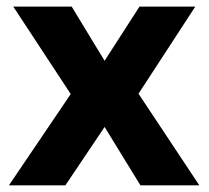

<svg xmlns="http://www.w3.org/2000/svg" viewBox="-20 -558 629 578"><path d="M20 -538.1H195.8L294.9 -375L399.9 -538.1H567.9L397 -275.9L580.1 0H402.8L294.9 -175.8L176.8 0H6.8L192.9 -274.9Z"/></svg>

Font: Montserrat arm SemiBold
Style: Regular
Weight: 600
Designer: Julieta Ulanovsky
Foundry: Julieta Ulanovsky
Version: Version 6.000;PS 006.000;hotconv 1.0.88;makeotf.lib2.5.64775